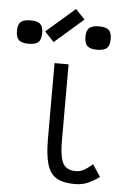

<svg xmlns="http://www.w3.org/2000/svg" viewBox="-68 -961 729 1022"><g transform="rotate(5 296.5 -450.5)"><path d="M370 14Q308.5 14 273 -6.8Q237.5 -27.5 222.5 -77.2Q207.5 -127 207.5 -212.5V-618H282.5V-212.5Q282.5 -153 290.5 -118.5Q298.5 -84 317.8 -69.5Q337 -55 370 -55Q391 -55 410 -64.5Q429 -74 459 -99.5L501.5 -35Q461.5 -7.5 433.2 3.2Q405 14 370 14ZM426.5 -708.5Q390 -708.5 374.5 -722.8Q359 -737 359 -772Q359 -805.5 374.5 -819.5Q390 -833.5 426.5 -833.5Q463.5 -833.5 478.8 -819.5Q494 -805.5 494 -772Q494 -737 478.8 -722.8Q463.5 -708.5 426.5 -708.5ZM60.5 -708.5Q24 -708.5 8.5 -722.8Q-7 -737 -7 -772Q-7 -805.5 8.5 -819.5Q24 -833.5 60.5 -833.5Q97.5 -833.5 112.8 -819.5Q128 -805.5 128 -772Q128 -737 112.8 -722.8Q97.5 -708.5 60.5 -708.5ZM192.5 -729 143 -781.5 296.5 -915 346 -862.5Z"/></g></svg>

Font: Victor Mono Thin
Style: Regular
Weight: 100
Monospace: yes
Designer: Rune Bjørnerås
Version: Version 1.561;gftools[0.9.30]